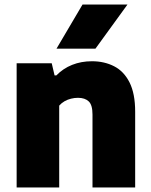

<svg xmlns="http://www.w3.org/2000/svg" viewBox="-20 -828 667 848"><path d="M53.5 0V-548.5H208.5L221 -495H229Q258.5 -525.5 298.5 -541.5Q338.5 -557.5 386 -557.5Q441 -557.5 484.2 -535.2Q527.5 -513 552.2 -463.8Q577 -414.5 577 -334.5V0H388.5V-322.5Q388.5 -364.5 371.8 -380.2Q355 -396 324.5 -396Q309 -396 293.8 -392.2Q278.5 -388.5 265 -380.8Q251.5 -373 241.5 -361.5V0ZM229.5 -613 344.5 -808H543L401.5 -613Z"/></svg>

Font: Encode Sans Condensed Thin ExtraBold
Style: Regular
Weight: 800
Version: Version 3.002